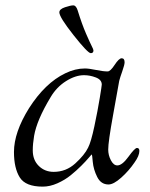

<svg xmlns="http://www.w3.org/2000/svg" viewBox="-20 -680 558 715"><path d="M201 -634Q201 -646 222 -653Q243 -660 253 -660Q263 -660 269 -642Q285 -590 300.5 -554.5Q316 -519 322 -507.5Q328 -496 328 -492Q328 -482 318 -482Q307 -482 254 -549Q201 -616 201 -634ZM32 -114Q32 -187 88 -277Q148 -371 223 -407Q260 -425 296 -425Q311 -425 337.5 -419.5Q364 -414 381 -414Q391 -414 407 -438.5Q423 -463 433 -463Q444 -463 444 -448Q444 -439 435.5 -415Q427 -391 424 -379Q423 -375 401 -251Q383 -152 383 -123Q383 -102 393 -83Q403 -64 417 -64Q435 -64 458.5 -96.5Q482 -129 490 -129Q499 -129 499 -118Q499 -100 481 -75Q460 -44 431.5 -18.5Q403 7 384 7Q356 7 342 -21Q328 -49 325.5 -77Q323 -105 322 -105Q321 -105 310.5 -92.5Q300 -80 282.5 -62.5Q265 -45 243.5 -27.5Q222 -10 194 2.5Q166 15 139 15Q75 15 53.5 -19.5Q32 -54 32 -114ZM102 -120Q102 -84 124.5 -62Q147 -40 180 -40Q226 -40 260.5 -71.5Q295 -103 308 -130Q319 -151 331.5 -210Q344 -269 351.5 -315Q359 -361 359 -365Q359 -383 337 -391.5Q315 -400 293 -400Q261 -400 226 -378Q191 -356 169 -319Q117 -233 107 -174Q102 -144 102 -120Z"/></svg>

Font: OFL Sorts Mill Goudy TT
Style: Italic
Weight: 500
Italic angle: -6°
Version: Version 003.000